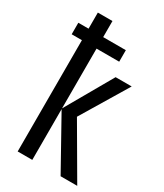

<svg xmlns="http://www.w3.org/2000/svg" viewBox="-191 -835 777 910"><g transform="rotate(30 197.5 -380.0)"><path d="M145 -672H269V-609H145V-282L291 -537H379L226 -283L391 0H300L145 -278V0H65V-609H9V-672H65V-760H145Z"/></g></svg>

Font: Noto Sans UI Cond
Style: Regular
Weight: 400
Width: 3
Designer: Monotype Design Team
Foundry: Monotype Imaging Inc.
Version: Version 1.001